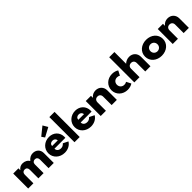

<svg xmlns="http://www.w3.org/2000/svg" viewBox="436 -2495 4222 4222"><g transform="rotate(-45 2547.5 -384.0)"><path d="M54.1 0H215.9V-264.1C215.9 -319.1 247.7 -351.4 295.5 -351.4C343.2 -351.4 370.9 -318.2 370.9 -267.7V0H532.7V-268.6C532.7 -320.5 563.6 -351.4 611.8 -351.4C658.2 -351.4 687.7 -319.1 687.7 -266.4V0H849.5V-310C849.5 -412.3 776.4 -480 675 -480C610.9 -480 562.3 -452.3 514.1 -394.5C488.2 -446.4 425.5 -480 355.5 -480C300 -480 256.4 -458.2 215.9 -406.8V-465.5H54.1Z M914.5 -232.7C914.5 -92.7 1029.5 14.5 1182.7 14.5C1282.7 14.5 1368.6 -31.4 1412.7 -106.8L1296.4 -165C1262.3 -128.2 1233.6 -113.6 1191.8 -113.6C1124.5 -113.6 1081.4 -151.8 1081.4 -210.9H1420C1421.4 -224.1 1421.8 -232.3 1421.8 -241.4C1421.8 -380 1320.5 -480 1178.2 -480C1029.5 -480 914.5 -373.2 914.5 -232.7ZM1061.8 -601.8 1110.9 -530.5 1324.1 -645 1256.4 -759.1ZM1086.4 -289.1C1088.2 -337.3 1122.3 -367.7 1174.1 -367.7C1224.1 -367.7 1256.8 -339.1 1263.6 -289.1Z M1655.9 0V-781.8H1494.1V0Z M1730 -232.7C1730 -92.7 1845 14.5 1998.2 14.5C2098.2 14.5 2184.1 -31.4 2228.2 -106.8L2111.8 -165C2077.7 -128.2 2049.1 -113.6 2007.3 -113.6C1940 -113.6 1896.8 -151.8 1896.8 -210.9H2235.5C2236.8 -224.1 2237.3 -232.3 2237.3 -241.4C2237.3 -380 2135.9 -480 1993.6 -480C1845 -480 1730 -373.2 1730 -232.7ZM1989.5 -367.7C2039.5 -367.7 2072.3 -339.1 2079.1 -289.1H1901.8C1903.6 -337.3 1937.7 -367.7 1989.5 -367.7Z M2471.4 0V-258.2C2471.4 -317.7 2505.9 -354.1 2560.9 -354.1C2615 -354.1 2649.1 -318.6 2649.1 -261.4V0H2810.9V-295.9C2810.9 -403.6 2733.6 -480 2627.3 -480C2566.4 -480 2510 -455.9 2471.4 -402.7V-465.5H2309.5V0Z M3138.6 14.5C3201.4 14.5 3258.2 -4.5 3290.9 -29.5L3235 -137.3C3216.8 -124.5 3190.9 -117.3 3163.6 -117.3C3094.5 -117.3 3046.8 -167.3 3046.8 -232.7C3046.8 -298.2 3094.5 -348.2 3163.6 -348.2C3190.9 -348.2 3216.8 -340.9 3235 -328.2L3290.9 -435.9C3258.2 -460.9 3201.4 -480 3138.6 -480C2989.5 -480 2875.9 -372.3 2875.9 -232.7C2875.9 -93.2 2989.5 14.5 3138.6 14.5Z M3516.8 0V-266.8C3516.8 -317.3 3551.4 -354.1 3606.4 -354.1C3660.5 -354.1 3694.5 -318.6 3694.5 -260.9V0H3856.4V-295.9C3856.4 -403.2 3779.1 -480 3672.7 -480C3611.8 -480 3555.5 -455.9 3516.8 -417.3V-781.8H3355V0Z M3921.4 -232.7C3921.4 -87.3 4042.3 14.5 4199.1 14.5C4355.9 14.5 4476.8 -87.3 4476.8 -232.7C4476.8 -378.2 4355.9 -480 4199.1 -480C4042.3 -480 3921.4 -378.2 3921.4 -232.7ZM4090.5 -232.7C4090.5 -297.3 4138.6 -342.3 4199.1 -342.3C4259.5 -342.3 4307.7 -297.3 4307.7 -232.7C4307.7 -168.2 4259.5 -123.2 4199.1 -123.2C4138.6 -123.2 4090.5 -168.2 4090.5 -232.7Z M4710.9 0V-258.2C4710.9 -317.7 4745.5 -354.1 4800.5 -354.1C4854.5 -354.1 4888.6 -318.6 4888.6 -261.4V0H5050.5V-295.9C5050.5 -403.6 4973.2 -480 4866.8 -480C4805.9 -480 4749.5 -455.9 4710.9 -402.7V-465.5H4549.1V0Z"/></g></svg>

Font: Spartan MB ExtBd
Style: Regular
Weight: 800
Designer: Matt Bailey, Mirko Velimirovic
Foundry: Matt Bailey
Version: Version 1.005